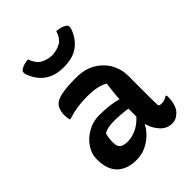

<svg xmlns="http://www.w3.org/2000/svg" viewBox="-228 -925 1056 1056"><g transform="rotate(-45 300.0 -397.0)"><path d="M504 -353V-166Q504 -153 504.5 -141Q505 -129 506 -117Q514 -112 527 -112Q538 -112 549 -115.5Q560 -119 569 -126H575Q577 -121 577 -117Q577 -113 577 -107Q577 -82 569 -57Q561 -32 547 -19Q533 -5 519 1Q505 7 491 7Q450 7 421.5 -24Q393 -55 382 -96H379Q366 -70 341 -45.5Q316 -21 282.5 -5.5Q249 10 210 10Q137 10 97 -29Q57 -68 57 -144V-151Q57 -190 81.5 -226.5Q106 -263 147 -286.5Q188 -310 237 -310Q279 -310 316 -305.5Q353 -301 379 -293Q380 -319 383 -346Q386 -373 390 -404Q364 -418 334.5 -424Q305 -430 265 -430Q221 -430 185 -424.5Q149 -419 113 -407H107Q102 -425 102 -447Q102 -467 108 -484.5Q114 -502 125 -513Q142 -530 182 -538Q222 -546 293 -546Q361 -546 408 -518Q455 -490 479.5 -445.5Q504 -401 504 -353ZM185 -151Q185 -120 199 -108Q213 -96 248 -96Q278 -96 312 -111Q346 -126 377 -160V-222Q349 -226 322.5 -228Q296 -230 272 -230Q247 -230 228 -226Q209 -222 194 -214Q185 -186 185 -153ZM288 -725Q332 -728 358.5 -745Q385 -762 398 -804Q415 -803 429.5 -799Q444 -795 457 -786Q472 -777 464 -753Q443 -695 400 -664.5Q357 -634 292 -634H284Q220 -634 176.5 -664.5Q133 -695 112 -753Q104 -777 119 -786Q132 -795 147 -799Q162 -803 178 -804Q192 -762 218.5 -745Q245 -728 288 -725Z"/></g></svg>

Font: Recursive Sn Csl St SmB
Style: Regular
Weight: 600
Version: Version 1.079;hotconv 1.0.112;makeotfexe 2.5.65598; ttfautoh